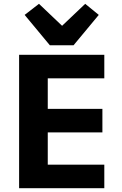

<svg xmlns="http://www.w3.org/2000/svg" viewBox="-20 -985 640 1005"><path d="M80 0V-698H526V-575H230V-415H516V-292H230V-123H526V0ZM241 -748 109 -907 184 -965 305 -850 426 -965 497 -907 365 -748Z"/></svg>

Font: Lilex Nerd Font
Style: Bold
Weight: 700
Designer: Mike Abbink, Paul van der Laan, Pieter van Rosmalen, Mikhael Khrustik
Foundry: Mikhael Khrustik
Version: Version 2.400; ttfautohint (v1.8.4.7-5d5b);Nerd Fonts 3.3.0